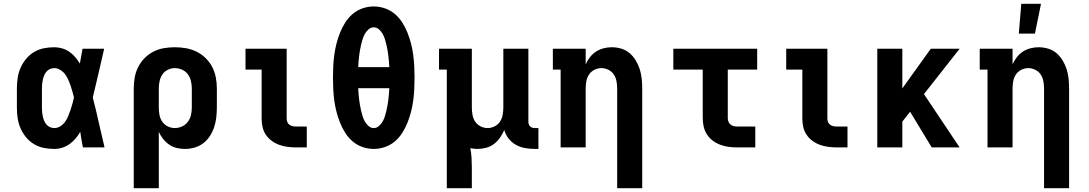

<svg xmlns="http://www.w3.org/2000/svg" viewBox="-20 -777 5740 1012"><path d="M266 8Q238 8 210.5 2.5Q183 -3 159 -17.5Q135 -32 117 -54Q99 -76 88 -101.5Q77 -127 73 -154.5Q69 -182 69 -210V-310Q69 -338 73 -365.5Q77 -393 88 -418.5Q99 -444 117 -466Q135 -488 159 -502.5Q183 -517 210.5 -522.5Q238 -528 266 -528Q287 -528 307.5 -522Q328 -516 345.5 -504Q363 -492 376.5 -476Q390 -460 401 -442Q405 -461 408 -480.5Q411 -500 415 -520H529Q514 -456 499.5 -391.5Q485 -327 469 -263Q486 -198 500.5 -132Q515 -66 531 0H417Q413 -20 409.5 -40.5Q406 -61 403 -82Q392 -63 378 -46.5Q364 -30 346.5 -17.5Q329 -5 308 1.5Q287 8 266 8ZM266 -102Q283 -102 298 -111.5Q313 -121 323 -135Q333 -149 339.5 -165Q346 -181 351.5 -197Q357 -213 361.5 -229.5Q366 -246 370 -263Q366 -279 361.5 -295Q357 -311 351.5 -327Q346 -343 339 -358.5Q332 -374 322 -387Q312 -400 297 -409Q282 -418 266 -418Q254 -418 243 -413Q232 -408 224.5 -399Q217 -390 212.5 -379Q208 -368 205.5 -356.5Q203 -345 202 -333.5Q201 -322 201 -310V-210Q201 -198 202 -186.5Q203 -175 205.5 -163.5Q208 -152 212.5 -141Q217 -130 224.5 -121Q232 -112 243 -107Q254 -102 266 -102Z M685 215V-310Q685 -339 690 -368Q695 -397 708 -423Q721 -449 741.5 -470Q762 -491 788 -504.5Q814 -518 843 -523Q872 -528 901 -528Q930 -528 959.5 -523Q989 -518 1015.5 -505Q1042 -492 1063.5 -471Q1085 -450 1098.5 -424Q1112 -398 1117.5 -369Q1123 -340 1123 -310V-210Q1123 -184 1120 -158Q1117 -132 1109 -107.5Q1101 -83 1087 -61Q1073 -39 1052.5 -23Q1032 -7 1006.5 0.5Q981 8 955 8Q933 8 911.5 3Q890 -2 872 -14.5Q854 -27 840 -44.5Q826 -62 817 -82V215ZM901 -102Q921 -102 939.5 -110.5Q958 -119 970 -135Q982 -151 986.5 -170.5Q991 -190 991 -210V-310Q991 -330 986.5 -349.5Q982 -369 970.5 -385Q959 -401 940 -409.5Q921 -418 901 -418Q882 -418 864 -409Q846 -400 835.5 -384Q825 -368 821 -348.5Q817 -329 817 -310V-210Q817 -191 820.5 -171.5Q824 -152 835 -136Q846 -120 864 -111Q882 -102 901 -102Z M1540 0Q1518 0 1495.5 -3Q1473 -6 1452 -13.5Q1431 -21 1412.5 -34.5Q1394 -48 1381.5 -66.5Q1369 -85 1364 -107Q1359 -129 1359 -152V-410H1274V-520H1491V-152Q1491 -142 1494.5 -133.5Q1498 -125 1505.5 -119.5Q1513 -114 1522 -112Q1531 -110 1540 -110H1597V0Z M1950 8Q1920 8 1891 -2Q1862 -12 1839 -31.5Q1816 -51 1799.5 -77Q1783 -103 1772 -131Q1761 -159 1753.5 -188Q1746 -217 1742 -247Q1738 -277 1736.5 -307Q1735 -337 1735 -368Q1735 -398 1736.5 -428Q1738 -458 1742 -488Q1746 -518 1753.5 -547Q1761 -576 1772 -604Q1783 -632 1799.5 -658Q1816 -684 1839 -703.5Q1862 -723 1891 -733Q1920 -743 1950 -743Q1980 -743 2009 -733Q2038 -723 2061 -703.5Q2084 -684 2100.5 -658Q2117 -632 2128 -604Q2139 -576 2146.5 -547Q2154 -518 2158 -488Q2162 -458 2163.5 -428Q2165 -398 2165 -368Q2165 -337 2163.5 -307Q2162 -277 2158 -247Q2154 -217 2146.5 -188Q2139 -159 2128 -131Q2117 -103 2100.5 -77Q2084 -51 2061 -31.5Q2038 -12 2009 -2Q1980 8 1950 8ZM2032 -423Q2031 -438 2030 -453Q2029 -468 2027 -483Q2025 -498 2022.5 -513Q2020 -528 2016.5 -542.5Q2013 -557 2008.5 -571.5Q2004 -586 1996.5 -599Q1989 -612 1977 -622.5Q1965 -633 1950 -633Q1935 -633 1923 -622.5Q1911 -612 1903.5 -599Q1896 -586 1891.5 -571.5Q1887 -557 1883.5 -542.5Q1880 -528 1877.5 -513Q1875 -498 1873 -483Q1871 -468 1870 -453Q1869 -438 1868 -423ZM1950 -102Q1965 -102 1977 -112.5Q1989 -123 1996.5 -136Q2004 -149 2008.5 -163.5Q2013 -178 2016.5 -192.5Q2020 -207 2022.5 -222Q2025 -237 2027 -252Q2029 -267 2030 -282Q2031 -297 2032 -312H1868Q1869 -297 1870 -282Q1871 -267 1873 -252Q1875 -237 1877.5 -222Q1880 -207 1883.5 -192.5Q1887 -178 1891.5 -163.5Q1896 -149 1903.5 -136Q1911 -123 1923 -112.5Q1935 -102 1950 -102Z M2335 215V-410H2294V-520H2467V-210Q2467 -191 2470.5 -171.5Q2474 -152 2484.5 -136Q2495 -120 2513 -111Q2531 -102 2550 -102Q2569 -102 2587 -111Q2605 -120 2615.5 -136Q2626 -152 2629.5 -171.5Q2633 -191 2633 -210V-520H2765V-136Q2765 -129 2767 -122.5Q2769 -116 2774 -111Q2779 -106 2785.5 -104Q2792 -102 2799 -102H2818V8H2799Q2773 8 2747.5 3.5Q2722 -1 2699.5 -13.5Q2677 -26 2660.5 -47Q2644 -68 2638 -92Q2629 -71 2615.5 -51.5Q2602 -32 2583.5 -18Q2565 -4 2542 2Q2519 8 2496 8Q2487 8 2477.5 7Q2468 6 2459 4Q2464 30 2465.5 56Q2467 82 2467 107V215Z M3233 215V-310Q3233 -329 3229.5 -348.5Q3226 -368 3215.5 -384Q3205 -400 3187 -409Q3169 -418 3150 -418Q3131 -418 3113 -409Q3095 -400 3084.5 -384Q3074 -368 3070.5 -348.5Q3067 -329 3067 -310V0H2935V-410H2894V-520H3067V-438Q3076 -458 3089.5 -475.5Q3103 -493 3121.5 -505Q3140 -517 3161.5 -522.5Q3183 -528 3204 -528Q3230 -528 3255 -520.5Q3280 -513 3299 -496.5Q3318 -480 3331.5 -457.5Q3345 -435 3352.5 -410.5Q3360 -386 3362.5 -361Q3365 -336 3365 -310V215Z M3865 0Q3843 0 3820.5 -3Q3798 -6 3776.5 -14Q3755 -22 3737 -35.5Q3719 -49 3706.5 -68Q3694 -87 3689 -109.5Q3684 -132 3684 -155V-410H3529V-520H3971V-410H3816V-155Q3816 -145 3819.5 -136Q3823 -127 3830 -121Q3837 -115 3846.5 -112.5Q3856 -110 3865 -110H3961V0Z M4390 0Q4368 0 4345.5 -3Q4323 -6 4302 -13.5Q4281 -21 4262.5 -34.5Q4244 -48 4231.5 -66.5Q4219 -85 4214 -107Q4209 -129 4209 -152V-410H4124V-520H4341V-152Q4341 -142 4344.5 -133.5Q4348 -125 4355.5 -119.5Q4363 -114 4372 -112Q4381 -110 4390 -110H4447V0Z M4891 0 4777 -188 4736 -136V0H4604V-520H4736V-311L4886 -520H5038L4850 -281L5038 0Z M5483 215V-310Q5483 -329 5479.5 -348.5Q5476 -368 5465.5 -384Q5455 -400 5437 -409Q5419 -418 5400 -418Q5381 -418 5363 -409Q5345 -400 5334.5 -384Q5324 -368 5320.5 -348.5Q5317 -329 5317 -310V0H5185V-410H5144V-520H5317V-438Q5326 -458 5339.5 -475.5Q5353 -493 5371.5 -505Q5390 -517 5411.5 -522.5Q5433 -528 5454 -528Q5480 -528 5505 -520.5Q5530 -513 5549 -496.5Q5568 -480 5581.5 -457.5Q5595 -435 5602.5 -410.5Q5610 -386 5612.5 -361Q5615 -336 5615 -310V215ZM5350 -600 5363 -757H5467L5435 -600Z"/></svg>

Font: Iosevka Etoile Extrabold
Style: Regular
Weight: 800
Designer: Belleve Invis
Foundry: Belleve Invis
Version: Version 22.1.2; ttfautohint (v1.8.4)